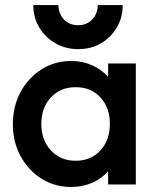

<svg xmlns="http://www.w3.org/2000/svg" viewBox="-20 -732 620 762"><path d="M262 10Q197 10 144.5 -23Q92 -56 61.5 -112.5Q31 -169 31 -239Q31 -310 61.5 -366.5Q92 -423 144.5 -456.5Q197 -490 262 -490Q308 -490 345.5 -473Q383 -456 409 -427V-480H519V0H409V-52Q383 -23 345.5 -6.5Q308 10 262 10ZM280 -94Q341 -94 378.5 -135Q416 -176 416 -240Q416 -305 378.5 -345.5Q341 -386 280 -386Q220 -386 182 -345.5Q144 -305 144 -240Q144 -176 182 -135Q220 -94 280 -94ZM467 -712Q467 -663 444 -623.5Q421 -584 381.5 -560.5Q342 -537 291 -537Q240 -537 199.5 -560.5Q159 -584 135.5 -623.5Q112 -663 112 -712H212Q212 -678 233.5 -655Q255 -632 291 -632Q324 -632 346 -655Q368 -678 368 -712Z"/></svg>

Font: Outfit Medium
Style: Regular
Weight: 500
Designer: Rodrigo Fuenzalida
Foundry: fragTYPE
Version: Version 1.100; ttfautohint (v1.8.4.7-5d5b);gftools[0.9.27]